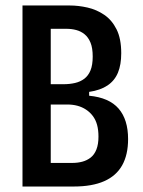

<svg xmlns="http://www.w3.org/2000/svg" viewBox="-20 -680 520 700"><path d="M62 0V-660H234Q266 -660 299 -652.5Q332 -645 360 -626Q388 -607 405 -573Q422 -539 422 -486Q422 -444 410 -415Q398 -386 372 -368.5Q346 -351 305 -345V-331Q378 -324 412.5 -284Q447 -244 447 -173Q447 -116 425.5 -77.5Q404 -39 360 -19.5Q316 0 249 0ZM165 -86H244Q263 -86 280 -90.5Q297 -95 310.5 -105.5Q324 -116 331.5 -135Q339 -154 339 -182Q339 -206 334 -224.5Q329 -243 318.5 -257Q308 -271 293.5 -280.5Q279 -290 262 -294.5Q245 -299 225 -299H165ZM165 -373H212Q234 -373 253.5 -377.5Q273 -382 287.5 -393Q302 -404 310 -423.5Q318 -443 318 -474Q318 -505 310 -524.5Q302 -544 288.5 -555Q275 -566 258 -570.5Q241 -575 222 -575H165Z"/></svg>

Font: Bricolage Grotesque Condensed Medium
Style: Regular
Weight: 500
Width: 3
Designer: Mathieu Triay
Foundry: Atelier Triay
Version: Version 1.000;gftools[0.9.30]